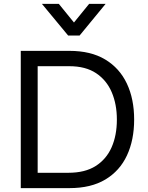

<svg xmlns="http://www.w3.org/2000/svg" viewBox="-20 -969 760 989"><path d="M87 0V-707H338Q448 -707 522 -662.5Q596 -618 633.5 -538.5Q671 -459 671 -353Q671 -248 634 -168.5Q597 -89 523 -44.5Q449 0 338 0ZM174 -79H332Q418 -79 473 -114Q528 -149 555 -210.5Q582 -272 582 -353Q582 -432 555.5 -494Q529 -556 475 -592Q421 -628 337 -628H174ZM331 -786 196 -949H283L361 -853L439 -949H524L390 -786Z"/></svg>

Font: Onest
Style: Regular
Weight: 400
Designer: Dmitri Voloshin, Andrey Kudryavtsev
Foundry: Dmitri Voloshin, Andrey Kudryavtsev
Version: Version 1.000;gftools[0.9.33]